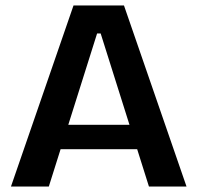

<svg xmlns="http://www.w3.org/2000/svg" viewBox="-20 -680 720 700"><path d="M20 0 248 -660H432L660 0H523L347 -558H334L158 0ZM141 -136V-225H556V-136Z"/></svg>

Font: Bricolage Grotesque SemiBold
Style: Regular
Weight: 600
Designer: Mathieu Triay
Foundry: Atelier Triay
Version: Version 1.000;gftools[0.9.30]